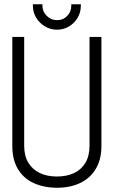

<svg xmlns="http://www.w3.org/2000/svg" viewBox="-20 -874 538 905"><path d="M361 -854H316V-847Q316 -819 297 -799Q278 -779 249 -779Q221 -779 200.5 -799Q180 -819 180 -847V-854H135V-847Q135 -816 150.5 -790.5Q166 -765 192 -749.5Q218 -734 249 -734Q280 -734 305.5 -749.5Q331 -765 346 -790.5Q361 -816 361 -847ZM458 -186V-700H402V-187Q402 -139 382.5 -106.5Q363 -74 328.5 -58Q294 -42 248 -42Q202 -42 167.5 -58.5Q133 -75 113.5 -107Q94 -139 94 -187V-700H38V-186Q38 -121 64.5 -77Q91 -33 139 -11Q187 11 249 11Q311 11 358 -11.5Q405 -34 431.5 -78Q458 -122 458 -186Z"/></svg>

Font: Advent Pro
Style: Regular
Weight: 400
Designer: VivaRado, Andreas Kalpakidis
Foundry: VivaRado, Andreas Kalpakidis
Version: Version 3.000